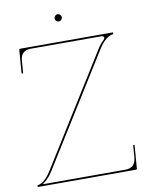

<svg xmlns="http://www.w3.org/2000/svg" viewBox="-98 -979 805 1048"><g transform="rotate(-10 305.0 -455.0)"><path d="M275 -890C275 -879 284.5 -870 295 -870C306 -870 315 -879.5 315 -890C315 -901 305.5 -910 295 -910C284 -910 275 -900.5 275 -890ZM60.5 -760C57.5 -760 55.5 -757.5 55.5 -755.5L45.5 -625.5L54 -624.5L59.5 -695.5C62.5 -732 83 -750 117.5 -750H509.5C518.5 -750 524 -745.5 524 -739.5C524 -736 522 -732 517.5 -728C507 -718 496 -705.5 486 -690L103 -76C74.5 -30 46 -10 25 -10V0H570C572 0 575 -1.5 575 -4.5L585 -134.5L577.5 -135.5L572 -65.5C569 -29 548 -10 513.5 -10H54C72 -22.5 93 -41 111 -70L494 -684C523.5 -731.5 556 -750 575.5 -750V-760Z"/></g></svg>

Font: ZnikomitSC
Style: Regular
Weight: 100
Designer: gluk
Foundry: gluk
Version: Version 0.55